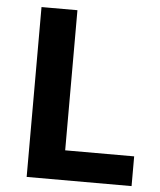

<svg xmlns="http://www.w3.org/2000/svg" viewBox="-52 -825 668 804"><g transform="rotate(5 282.5 -423.0)"><path d="M90 -66V-780H241V-191H531V-66Z"/></g></svg>

Font: Noto Sans Malayalam UI
Style: Regular
Weight: 400
Designer: Jelle Bosma - Monotype Design Team
Foundry: Monotype Imaging Inc.
Version: Version 2.104